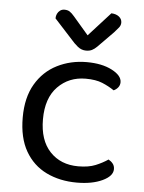

<svg xmlns="http://www.w3.org/2000/svg" viewBox="-51 -721 580 775"><g transform="rotate(5 239.0 -333.5)"><path d="M289 -408Q221 -408 176 -362Q131 -316 131 -230Q131 -145 174.5 -99Q218 -53 289 -53Q331 -53 359 -64.5Q387 -76 409 -91Q420 -85 427 -76Q434 -67 434 -54Q434 -26 392.5 -6.5Q351 13 289 13Q220 13 165.5 -13.5Q111 -40 80 -94Q49 -148 49 -230Q49 -311 81 -365.5Q113 -420 167.5 -447.5Q222 -475 287 -475Q349 -475 389.5 -454Q430 -433 430 -406Q430 -394 423 -385Q416 -376 405 -371Q383 -386 356.5 -397Q330 -408 289 -408ZM220 -654 281 -583 369 -680Q389 -679 400.5 -669.5Q412 -660 412 -646Q412 -635 405 -626Q398 -617 387 -605L324 -541Q314 -531 304 -526Q294 -521 280 -521Q271 -521 262.5 -524Q254 -527 246.5 -533Q239 -539 231 -547L146 -640Q146 -650 150 -658.5Q154 -667 161.5 -672.5Q169 -678 179 -678Q192 -678 200.5 -672.5Q209 -667 220 -654Z"/></g></svg>

Font: Baloo Bhaijaan 2
Style: Regular
Weight: 400
Designer: Sanskriti Dholi, Noopur Datye and Ek Type
Foundry: Ek Type
Version: Version 1.701